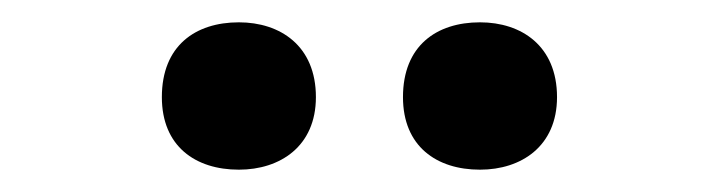

<svg xmlns="http://www.w3.org/2000/svg" viewBox="-20 -773 633 172"><path d="M125 -686C125 -642 155 -621 194 -621C231 -621 263 -642 263 -686C263 -732 231 -753 194 -753C155 -753 125 -732 125 -686ZM341 -686C341 -642 371 -621 410 -621C447 -621 479 -642 479 -686C479 -732 447 -753 410 -753C371 -753 341 -732 341 -686Z"/></svg>

Font: Noto Sans Canadian Aboriginal
Style: Bold
Weight: 700
Designer: Monotype Design Team, Typotheque's Kevin King
Foundry: Monotype Imaging Inc.
Version: Version 2.004